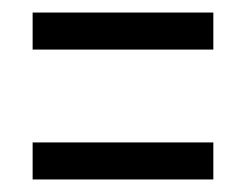

<svg xmlns="http://www.w3.org/2000/svg" viewBox="-20 -469 390 306"><path d="M32 -390V-449H320V-390ZM32 -183V-242H320V-183Z"/></svg>

Font: Inconsolata ExtraCondensed
Style: Regular
Weight: 400
Width: 2
Monospace: yes
Designer: Raph Levien, Cyreal, Brenton Simpson
Foundry: Raph Levien, Cyreal, Google
Version: Version 3.001; ttfautohint (v1.8.2.53-6de2)